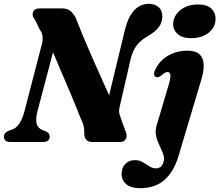

<svg xmlns="http://www.w3.org/2000/svg" viewBox="-26 -744 1149 1006"><path d="M169 -156 274.5 -556.5 216.5 -551.5Q238 -502 259.5 -451.8Q281 -401.5 301.5 -353Q322 -304.5 340.5 -261.2Q359 -218 373.5 -182.2Q388 -146.5 397.5 -122Q408 -102 412.2 -83.8Q416.5 -65.5 415.5 -44.5Q415.5 -23 426 -11.5Q436.5 0 457 0H603Q625 0 633.5 -16.5Q642 -33 632.5 -54L605.5 -129Q598.5 -146.5 598 -159.5Q597.5 -172.5 602.5 -191L658.5 -434.5Q666.5 -465.5 678 -486.8Q689.5 -508 707 -524.5Q724.5 -541 750.5 -556Q788.5 -578.5 806.5 -602.8Q824.5 -627 824.5 -657.5Q825 -689.5 804.8 -706.8Q784.5 -724 754 -724Q710.5 -724 679 -691.8Q647.5 -659.5 630 -593.5L519.5 -136.5L581 -163.5Q565.5 -200 548.8 -237.8Q532 -275.5 514.2 -315Q496.5 -354.5 478.2 -395.2Q460 -436 441.8 -478Q423.5 -520 405.8 -563Q388 -606 371 -650Q358 -675 342.2 -687.5Q326.5 -700 296.5 -700H182Q162.5 -700 153.2 -690.2Q144 -680.5 145 -666.8Q146 -653 157.5 -640.5L183 -587.5Q195.5 -573 197.2 -552.2Q199 -531.5 192.5 -509L102.5 -162.5Q92.5 -122.5 76 -97.8Q59.5 -73 39.5 -66L20 -59Q-5.5 -48.5 -5.5 -27.5Q-5.5 -15.5 2.5 -7.8Q10.5 0 28.5 0H201.5Q216 0 225.2 -7.2Q234.5 -14.5 234.5 -28Q234.5 -38 228.8 -45Q223 -52 214 -56L199.5 -61Q171 -72.5 165.8 -96.8Q160.5 -121 169 -156ZM1029.5 -329 909 74.5Q884.5 156 835.5 199Q786.5 242 708 242Q660.5 242 635.8 221.2Q611 200.5 611 167Q611 136 630.2 115.5Q649.5 95 680 95Q704 95 722 105.5Q740 116 756 127Q772 138 790.5 138Q805 138 815.8 130.2Q826.5 122.5 831.5 102Q835.5 86 830.8 69.5Q826 53 817.5 35.5Q809 18 801.2 -1Q793.5 -20 790.5 -41.2Q787.5 -62.5 794.5 -86L858.5 -302.5Q869.5 -339.5 866.5 -353Q863.5 -366.5 852 -366.5Q845.5 -366.5 838.5 -363Q831.5 -359.5 821 -350Q810.5 -341.5 803.8 -339.8Q797 -338 790 -341Q782 -345 781.5 -356.5Q781 -368 790.5 -385Q805 -413.5 829.5 -434.5Q854 -455.5 886.2 -467Q918.5 -478.5 956.5 -478.5Q1015 -478.5 1033 -440.5Q1051 -402.5 1029.5 -329ZM975 -544Q928.5 -544 904.5 -566Q880.5 -588 881 -619.5Q882 -646 898 -669Q914 -692 943 -706.2Q972 -720.5 1012 -720.5Q1060.5 -720.5 1082.5 -697.8Q1104.5 -675 1103.5 -644Q1103 -615.5 1086.8 -592.8Q1070.5 -570 1042 -557Q1013.5 -544 975 -544Z"/></svg>

Font: Fraunces
Style: Bold Italic
Weight: 700
Italic angle: -16°
Version: Version 1.000;[b76b70a41]